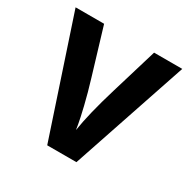

<svg xmlns="http://www.w3.org/2000/svg" viewBox="-152 -821 962 968"><g transform="rotate(30 329.5 -337.0)"><path d="M413 0H243L19 -674H185L266 -405Q288 -333 304 -266.5Q320 -200 325 -170L330 -139Q346 -243 395 -405L476 -674H640Z"/></g></svg>

Font: Hind Guntur
Style: Bold
Weight: 700
Designer: Manushi Parikh, Hitesh Malaviya
Foundry: Indian Type Foundry
Version: Version 1.002;PS 1.0;hotconv 1.0.86;makeotf.lib2.5.63406; tt